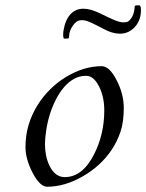

<svg xmlns="http://www.w3.org/2000/svg" viewBox="-20 -688 549 721"><path d="M361.8 -439.5Q390.6 -439.5 417 -388.7Q444.8 -335.9 444.8 -283Q444.8 -230 432.6 -193.6Q420.4 -157.2 399.7 -126Q378.9 -94.7 350.6 -69.1Q322.3 -43.5 290 -25.4Q223.1 13.2 156.7 13.2Q130.4 13.2 103 -38.1Q75.7 -90.3 75.7 -135.3Q75.7 -180.2 87.6 -219.5Q99.6 -258.8 120.4 -292.2Q141.1 -325.7 168.9 -353Q196.8 -380.4 228.5 -399.4Q295.4 -439.5 361.8 -439.5ZM165.5 -66.4Q186.5 -22.9 223.1 -22.9Q289.6 -22.9 333 -107.9Q371.6 -183.6 371.6 -273.4Q371.6 -333.5 344.7 -376Q327.1 -403.3 302.7 -403.3Q278.3 -403.3 257.6 -391.6Q236.8 -379.9 220 -360.1Q203.1 -340.3 189.7 -314Q176.3 -287.6 167.2 -258.5Q158.2 -229.5 153.6 -199Q148.9 -168.5 148.9 -147Q148.9 -125.5 152.8 -105.2Q156.7 -85 165.5 -66.4ZM493.2 -668H502.4Q509.3 -668 509.3 -649.9Q509.3 -631.8 503.9 -616.2Q498.5 -600.6 488.3 -588.9Q464.8 -561.5 430.2 -561.5Q402.3 -561.5 369.9 -578.9Q337.4 -596.2 319.3 -604.2Q301.3 -612.3 288.3 -612.3Q275.4 -612.3 267.8 -606.7Q260.3 -601.1 253.9 -592.3Q239.3 -571.8 239.3 -548.8Q239.3 -543 231.4 -543H221.2Q217.3 -543 217.3 -558.1Q217.3 -573.2 222.7 -592.5Q228 -611.8 237.8 -626Q258.3 -655.3 293.5 -655.3Q320.3 -655.3 356 -637.7Q391.6 -620.1 410.9 -612.1Q430.2 -604 444.1 -604Q458 -604 464.8 -610.1Q471.7 -616.2 476.3 -625Q481 -633.8 483.2 -643.8Q485.4 -653.8 485.4 -660.9Q485.4 -668 493.2 -668Z"/></svg>

Font: Cardo-Italic
Style: Italic
Weight: 400
Italic angle: -12°
Designer: David J. Perry
Foundry: David J. Perry
Version: Version 0.991